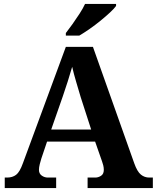

<svg xmlns="http://www.w3.org/2000/svg" viewBox="-20 -951 793 971"><path d="M4 0V-53H16Q43 -53 61.5 -67Q80 -81 96 -126L313 -714H450L659 -125Q674 -83 692.5 -68Q711 -53 735 -53H753V0H423V-53H462Q477 -53 491 -62Q505 -71 505 -92Q505 -104 502 -115.5Q499 -127 496 -135L461 -235H218L189 -149Q185 -137 181 -120.5Q177 -104 177 -92Q177 -73 191 -63Q205 -53 222 -53H264V0ZM239 -296H441L388 -460Q378 -494 365.5 -536Q353 -578 345 -613Q336 -581 323 -540.5Q310 -500 298 -465ZM313 -784Q328 -803 346.5 -829Q365 -855 382.5 -882Q400 -909 410 -931H567V-921Q558 -908 536.5 -888Q515 -868 488 -846Q461 -824 433 -804.5Q405 -785 381 -771H313Z"/></svg>

Font: Noto Serif Tamil
Style: Bold Italic
Weight: 700
Italic angle: -12°
Designer: Indian Type Foundry, Tom Grace, and the Monotype Design Team
Foundry: Monotype Imaging Inc.
Version: Version 2.003; ttfautohint (v1.8.4.7-5d5b)